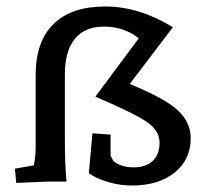

<svg xmlns="http://www.w3.org/2000/svg" viewBox="-20 -560 627 592"><path d="M408 -442Q361 -478 301 -478Q241 -478 210.5 -440Q180 -402 180 -330V-133Q180 -55 185 0H123L30 4L26 -40L84 -50Q90 -74 90 -112V-329Q90 -432 145 -486Q200 -540 304.5 -540Q409 -540 513 -476L380 -301Q486 -258 527 -221Q568 -184 568 -134Q568 -68 518.5 -28Q469 12 387 12Q351 12 318 2.5Q285 -7 270 -16L254 -26L265 -149L321 -145V-80L330 -63Q354 -44 392 -44Q430 -44 451 -64Q472 -84 472 -120Q472 -156 435 -182.5Q398 -209 274 -262Z"/></svg>

Font: Andada SC
Style: Regular
Weight: 400
Designer: Carolina Giovagnoli
Foundry: Carolina Giovagnoli
Version: Version 1.003